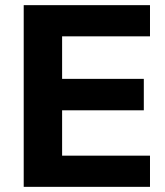

<svg xmlns="http://www.w3.org/2000/svg" viewBox="-20 -725 639 745"><path d="M72 0V-705H562V-584H221V-419H538V-297H221V-121H562V0Z"/></svg>

Font: Mulish ExtraLight ExtraBold
Style: Regular
Weight: 800
Version: Version 3.603